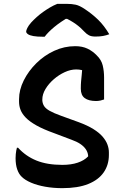

<svg xmlns="http://www.w3.org/2000/svg" viewBox="-20 -960 640 998"><path d="M371 -720Q408 -720 435 -707Q462 -694 483 -672Q507 -649 514 -619.5Q521 -590 521 -557Q521 -538 521 -518.5Q521 -499 521 -480Q521 -461 521 -443Q513 -440 502.5 -437.5Q492 -435 479 -435Q441 -435 420.5 -450Q400 -465 400 -499Q400 -521 401.5 -537.5Q403 -554 404.5 -568Q406 -582 407 -596.5Q408 -611 408 -629L430 -584Q417 -593 404 -596Q391 -599 376 -599Q347 -599 316.5 -585Q286 -571 259.5 -548Q233 -525 216.5 -497.5Q200 -470 200 -443V-438Q201 -422 209 -409Q217 -396 238 -384Q259 -372 298 -358L389 -325Q435 -308 465.5 -289Q496 -270 513.5 -249.5Q531 -229 538.5 -208.5Q546 -188 546 -168V-155Q546 -103 519 -64Q492 -25 438.5 -3.5Q385 18 304 18Q257 18 215 10.5Q173 3 141.5 -10.5Q110 -24 93 -41Q78 -55 69.5 -79.5Q61 -104 61 -138Q61 -149 62 -159Q63 -169 64.5 -177.5Q66 -186 68 -192H74Q114 -148 169.5 -125.5Q225 -103 304 -103Q350 -103 384 -114.5Q418 -126 438 -147V-152Q436 -170 425.5 -185Q415 -200 397 -212Q379 -224 351 -234L261 -268Q205 -288 169.5 -308Q134 -328 114.5 -348Q95 -368 87 -388.5Q79 -409 79 -432V-444Q79 -493 103.5 -542Q128 -591 169 -631.5Q210 -672 262 -696Q314 -720 371 -720ZM278 -940Q287 -940 294.5 -940Q302 -940 310.5 -940Q319 -940 326 -940Q353 -940 373.5 -935.5Q394 -931 422 -912Q440 -900 457 -886.5Q474 -873 490 -857.5Q506 -842 520.5 -823Q535 -804 548 -782Q532 -776 515.5 -773Q499 -770 476 -770Q455 -770 442.5 -776.5Q430 -783 419 -795Q399 -817 374 -835Q349 -853 302 -876L359 -862Q342 -862 325 -862Q308 -862 291 -862L347 -877Q295 -847 262.5 -820Q230 -793 212 -769H206Q173 -769 153.5 -772.5Q134 -776 125 -782.5Q116 -789 116 -796Q116 -802 122 -814.5Q128 -827 142 -843Q155 -857 170.5 -871Q186 -885 203.5 -897.5Q221 -910 239.5 -921Q258 -932 278 -940Z"/></svg>

Font: Recursive Monospace Casual SemiBold
Style: Regular
Weight: 600
Version: Version 1.047